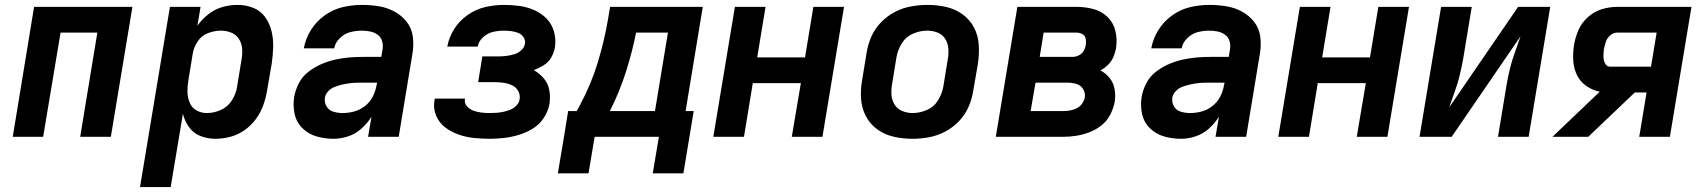

<svg xmlns="http://www.w3.org/2000/svg" viewBox="-20 -558 6952 783"><path d="M32 0H156L227 -425H377L307 0H432L520 -530H119Z M551 205H676L726 -94Q733 -65 750.5 -40Q768 -15 797 -3.5Q826 8 858 8Q888 8 919 0Q950 -8 977 -27Q1004 -46 1023.5 -72.5Q1043 -99 1053.5 -128.5Q1064 -158 1069 -188L1088 -298Q1093 -332 1094 -365.5Q1095 -399 1087.5 -430.5Q1080 -462 1061.5 -488Q1043 -514 1013 -526Q983 -538 949 -538Q918 -538 887.5 -529.5Q857 -521 830.5 -500.5Q804 -480 785 -453L798 -530H673ZM824 -97Q800 -97 781 -108Q762 -119 753.5 -139.5Q745 -160 744.5 -183Q744 -206 748 -229L766 -339Q770 -365 786 -389Q802 -413 828.5 -423Q855 -433 881 -433Q903 -433 923 -425Q943 -417 954.5 -399Q966 -381 967.5 -359.5Q969 -338 965 -315L947 -205Q943 -177 926.5 -150Q910 -123 881.5 -110Q853 -97 824 -97Z M1341 8Q1370 8 1400 -2Q1430 -12 1454 -33.5Q1478 -55 1495 -82L1481 0H1606L1662 -339Q1668 -374 1663.5 -408.5Q1659 -443 1638.5 -469Q1618 -495 1588.5 -511Q1559 -527 1525 -532.5Q1491 -538 1455 -538Q1417 -538 1378 -529Q1339 -520 1304.5 -495.5Q1270 -471 1248 -435.5Q1226 -400 1219 -361H1343Q1347 -384 1366 -402.5Q1385 -421 1408.5 -427Q1432 -433 1455 -433Q1473 -433 1490 -429.5Q1507 -426 1520.5 -416Q1534 -406 1538.5 -389.5Q1543 -373 1540 -356L1535 -326H1460Q1431 -326 1402.5 -323.5Q1374 -321 1345.5 -314.5Q1317 -308 1289.5 -296Q1262 -284 1237.5 -265Q1213 -246 1199 -219Q1185 -192 1180 -164Q1174 -128 1181.5 -93.5Q1189 -59 1213.5 -35Q1238 -11 1271.5 -1.5Q1305 8 1341 8ZM1377 -97Q1358 -97 1339.5 -102.5Q1321 -108 1311.5 -124.5Q1302 -141 1305 -161Q1308 -175 1319 -186.5Q1330 -198 1344.5 -203.5Q1359 -209 1373.5 -212.5Q1388 -216 1402.5 -218Q1417 -220 1431.5 -220.5Q1446 -221 1460 -221H1518L1516 -212Q1512 -188 1501 -165.5Q1490 -143 1469.5 -126.5Q1449 -110 1425 -103.5Q1401 -97 1377 -97Z M1977 8Q2006 8 2036 4.5Q2066 1 2096 -8Q2126 -17 2153.5 -34Q2181 -51 2198.5 -78.5Q2216 -106 2221 -135Q2225 -164 2220 -191Q2215 -218 2197.5 -238.5Q2180 -259 2157 -272Q2178 -280 2197.5 -292Q2217 -304 2228 -323.5Q2239 -343 2243 -364Q2248 -397 2239.5 -428Q2231 -459 2210 -481Q2189 -503 2160.5 -516Q2132 -529 2100 -533.5Q2068 -538 2035 -538Q1998 -538 1960 -529.5Q1922 -521 1888 -497.5Q1854 -474 1832.5 -440Q1811 -406 1804 -368H1928Q1932 -390 1950.5 -406.5Q1969 -423 1991 -428Q2013 -433 2035 -433Q2050 -433 2065 -431Q2080 -429 2093 -424Q2106 -419 2114.5 -407Q2123 -395 2121 -380Q2118 -364 2105 -352.5Q2092 -341 2076.5 -336.5Q2061 -332 2045.5 -330Q2030 -328 2014 -328H1947L1930 -223H1997Q2015 -223 2033 -220.5Q2051 -218 2067.5 -210.5Q2084 -203 2093 -187.5Q2102 -172 2099 -153Q2097 -139 2086 -127.5Q2075 -116 2061 -110.5Q2047 -105 2033 -102Q2019 -99 2005 -98Q1991 -97 1977 -97Q1960 -97 1943 -99Q1926 -101 1911 -106.5Q1896 -112 1884.5 -124.5Q1873 -137 1876 -154Q1876 -155 1877 -156H1753Q1752 -153 1752 -149Q1746 -116 1758.5 -86.5Q1771 -57 1795.5 -38.5Q1820 -20 1849.5 -9.5Q1879 1 1911.5 4.5Q1944 8 1977 8Z M2642 149H2767L2809 -105H2776L2846 -530H2468L2460 -482Q2445 -393 2418 -304Q2391 -215 2346 -131L2332 -105H2297L2280 0H2667ZM2467 -105Q2506 -182 2532 -263Q2558 -344 2574 -425H2704L2651 -105ZM2255 149H2380L2405 0H2280Z M2889 0H3014L3050 -219H3246L3209 0H3334L3422 -530H3297L3263 -324H3068L3102 -530H2977Z M3700 8Q3733 8 3767 2Q3801 -4 3833 -20.5Q3865 -37 3890.5 -63.5Q3916 -90 3930 -122.5Q3944 -155 3949 -188L3968 -298Q3974 -337 3971.5 -375.5Q3969 -414 3952 -446Q3935 -478 3905.5 -499.5Q3876 -521 3839 -529.5Q3802 -538 3763 -538Q3730 -538 3696 -532Q3662 -526 3630 -509.5Q3598 -493 3572.5 -466.5Q3547 -440 3533 -407.5Q3519 -375 3514 -342L3496 -232Q3489 -193 3491.5 -155Q3494 -117 3511 -84.5Q3528 -52 3557.5 -30.5Q3587 -9 3624.5 -0.5Q3662 8 3700 8ZM3702 -97Q3680 -97 3660 -105Q3640 -113 3628.5 -131Q3617 -149 3615.5 -171Q3614 -193 3618 -215L3636 -325Q3641 -354 3657.5 -381Q3674 -408 3703 -420.5Q3732 -433 3761 -433Q3784 -433 3804 -425Q3824 -417 3835 -399Q3846 -381 3847.5 -359.5Q3849 -338 3845 -315L3827 -205Q3822 -176 3805.5 -149Q3789 -122 3760 -109.5Q3731 -97 3702 -97Z M4041 0H4313Q4340 0 4367 -4Q4394 -8 4421 -18Q4448 -28 4471 -46Q4494 -64 4507.5 -90Q4521 -116 4526 -143Q4530 -169 4525.5 -194.5Q4521 -220 4505.5 -239.5Q4490 -259 4468 -271Q4485 -280 4499 -294Q4513 -308 4520.5 -325.5Q4528 -343 4531 -360Q4537 -396 4529 -430.5Q4521 -465 4497 -488.5Q4473 -512 4439.5 -521Q4406 -530 4370 -530H4129ZM4220 -326 4236 -425H4370Q4383 -425 4394 -419Q4405 -413 4407.5 -400.5Q4410 -388 4408 -375Q4406 -362 4399 -350Q4392 -338 4379 -332Q4366 -326 4354 -326ZM4313 -105H4183L4203 -221H4332Q4351 -221 4369 -216Q4387 -211 4397 -195Q4407 -179 4404 -160Q4401 -146 4392 -134Q4383 -122 4369 -115.5Q4355 -109 4341 -107Q4327 -105 4313 -105Z M4797 8Q4826 8 4856 -2Q4886 -12 4910 -33.5Q4934 -55 4951 -82L4937 0H5062L5118 -339Q5124 -374 5119.5 -408.5Q5115 -443 5094.5 -469Q5074 -495 5044.5 -511Q5015 -527 4981 -532.5Q4947 -538 4911 -538Q4873 -538 4834 -529Q4795 -520 4760.5 -495.5Q4726 -471 4704 -435.5Q4682 -400 4675 -361H4799Q4803 -384 4822 -402.5Q4841 -421 4864.5 -427Q4888 -433 4911 -433Q4929 -433 4946 -429.5Q4963 -426 4976.5 -416Q4990 -406 4994.5 -389.5Q4999 -373 4996 -356L4991 -326H4916Q4887 -326 4858.5 -323.5Q4830 -321 4801.5 -314.5Q4773 -308 4745.5 -296Q4718 -284 4693.5 -265Q4669 -246 4655 -219Q4641 -192 4636 -164Q4630 -128 4637.5 -93.5Q4645 -59 4669.5 -35Q4694 -11 4727.5 -1.5Q4761 8 4797 8ZM4833 -97Q4814 -97 4795.5 -102.5Q4777 -108 4767.5 -124.5Q4758 -141 4761 -161Q4764 -175 4775 -186.5Q4786 -198 4800.5 -203.5Q4815 -209 4829.5 -212.5Q4844 -216 4858.5 -218Q4873 -220 4887.5 -220.5Q4902 -221 4916 -221H4974L4972 -212Q4968 -188 4957 -165.5Q4946 -143 4925.5 -126.5Q4905 -110 4881 -103.5Q4857 -97 4833 -97Z M5193 0H5318L5354 -219H5550L5513 0H5638L5726 -530H5601L5567 -324H5372L5406 -530H5281Z M5769 0H5900L6181 -410Q6170 -377 6158 -344.5Q6146 -312 6138 -279Q6130 -246 6124 -212L6089 0H6214L6302 -530H6171L5890 -120Q5901 -153 5913 -185.5Q5925 -218 5933 -251.5Q5941 -285 5947 -318L5982 -530H5857Z M6311 0H6457L6647 -181H6695L6665 0H6790L6878 -530H6575Q6544 -530 6512.5 -520.5Q6481 -511 6455.5 -488Q6430 -465 6417 -435Q6404 -405 6399 -374Q6394 -342 6396 -310.5Q6398 -279 6411 -252Q6424 -225 6449 -207.5Q6474 -190 6504 -184ZM6713 -286H6547Q6532 -286 6525.5 -299.5Q6519 -313 6519 -328Q6519 -343 6521 -358Q6524 -373 6529 -388Q6534 -403 6547 -414Q6560 -425 6575 -425H6736Z"/></svg>

Font: Iosevka Sparkle Oblique
Style: Bold
Weight: 700
Italic angle: -9°
Designer: Belleve Invis
Foundry: Belleve Invis
Version: Version 4.5.0; ttfautohint (v1.8.3)